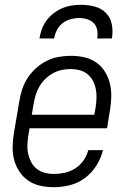

<svg xmlns="http://www.w3.org/2000/svg" viewBox="-20 -770 540 798"><path d="M204 8Q175 8 147.5 2Q120 -4 98 -19Q76 -34 61 -56.5Q46 -79 39 -105Q32 -131 32.5 -160Q33 -189 38 -218L60 -348Q64 -373 72 -398Q80 -423 94.5 -445.5Q109 -468 129.5 -486.5Q150 -505 174 -517Q198 -529 223.5 -533.5Q249 -538 275 -538Q303 -538 330 -532Q357 -526 379 -511Q401 -496 415.5 -473Q430 -450 436.5 -424Q443 -398 442.5 -369.5Q442 -341 437 -312L425 -237H103L98 -209Q95 -189 94 -169Q93 -149 97 -131Q101 -113 109.5 -96.5Q118 -80 132.5 -68.5Q147 -57 165.5 -52Q184 -47 204 -47Q226 -47 249 -52Q272 -57 292.5 -70Q313 -83 327 -103Q341 -123 347 -146H408Q400 -113 381 -82.5Q362 -52 333.5 -30.5Q305 -9 271 -0.5Q237 8 204 8ZM372 -293 377 -321Q380 -341 381 -360.5Q382 -380 378.5 -398.5Q375 -417 366.5 -433.5Q358 -450 344 -461.5Q330 -473 311.5 -478Q293 -483 273 -483Q255 -483 236 -479Q217 -475 200 -465.5Q183 -456 168.5 -442Q154 -428 144 -411Q134 -394 128.5 -375.5Q123 -357 120 -339L112 -293ZM144 -610Q147 -630 154 -649Q161 -668 173.5 -685Q186 -702 203 -715Q220 -728 239 -736Q258 -744 278 -747Q298 -750 318 -750Q347 -750 374.5 -742.5Q402 -735 421 -715.5Q440 -696 445 -667.5Q450 -639 445 -610H384Q387 -627 384 -644.5Q381 -662 370 -673.5Q359 -685 342.5 -690Q326 -695 309 -695Q291 -695 273 -690Q255 -685 240 -673.5Q225 -662 216.5 -645Q208 -628 205 -610Z"/></svg>

Font: Iosevka Curly Light Oblique
Style: Regular
Weight: 300
Italic angle: -9°
Monospace: yes
Designer: Belleve Invis
Foundry: Belleve Invis
Version: Version 11.1.0; ttfautohint (v1.8.3)